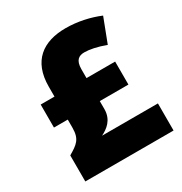

<svg xmlns="http://www.w3.org/2000/svg" viewBox="-169 -850 925 976"><g transform="rotate(-30 293.0 -362.5)"><path d="M353 -725C221 -725 131 -661 131 -510V-452H50V-317H131V-269C131 -202 104 -184 51 -153V0H569V-159H241C276 -176 319 -206 319 -270V-317H487V-452H319V-504C319 -557 343 -571 374 -571C404 -571 447 -563 497 -544L551 -685C494 -709 424 -725 353 -725Z"/></g></svg>

Font: Noto Sans Lao UI Blk
Style: Regular
Weight: 900
Designer: Monotype Design Team
Foundry: Monotype Imaging Inc.
Version: Version 2.000